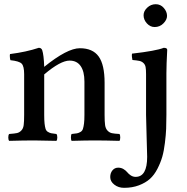

<svg xmlns="http://www.w3.org/2000/svg" viewBox="-20 -670 892 916"><path d="M479 -274.9V-122.1Q479 -89.8 481.4 -73Q483.9 -56.2 493.2 -46.6Q502.4 -37.1 513.7 -34.7Q524.9 -32.2 549.8 -30.8Q553.7 -26.4 553.7 -14.4Q553.7 -2.4 549.8 2Q479.5 0 431.2 0Q390.1 0 321.8 2Q318.4 -2.4 318.4 -14.4Q318.4 -26.4 321.8 -30.8Q338.9 -32.2 347.2 -33.9Q355.5 -35.6 364 -40.5Q372.6 -45.4 375.7 -55.4Q378.9 -65.4 380.9 -81.1Q382.8 -96.7 382.8 -122.1V-280.8Q382.8 -329.1 364.7 -355Q346.7 -380.9 312 -380.9Q268.6 -380.9 190.9 -314.9V-122.1Q190.9 -96.2 192.6 -80.8Q194.3 -65.4 197.3 -55.7Q200.2 -45.9 208.3 -41Q216.3 -36.1 224.1 -34.4Q231.9 -32.7 249 -30.8Q253.4 -26.4 253.4 -14.4Q253.4 -2.4 249 2Q180.7 0 143.1 0Q92.3 0 23.9 2Q19.5 -2.4 19.5 -14.4Q19.5 -26.4 23.9 -30.8Q49.8 -32.7 61 -35.2Q72.3 -37.6 81.5 -47.1Q90.8 -56.6 93 -73.2Q95.2 -89.8 95.2 -122.1V-315.9Q95.2 -354 83.5 -366.2Q71.8 -378.4 29.8 -382.8Q27.8 -387.7 27.1 -398.2Q26.4 -408.7 27.8 -412.1Q105 -421.9 165 -441.9Q176.8 -441.9 181.2 -431.2Q189 -408.2 190.9 -351.1Q300.8 -439.9 360.8 -439.9Q422.4 -439.9 450.7 -400.6Q479 -361.3 479 -274.9ZM676.8 -122.1V-315.9Q676.8 -338.4 674.6 -350.1Q672.4 -361.8 664.3 -369.4Q656.2 -377 645.3 -379.4Q634.3 -381.8 611.8 -383.8Q610.4 -388.7 609.4 -398.9Q608.4 -409.2 609.9 -414.1Q724.6 -427.2 761.2 -441.9Q777.8 -441.9 777.8 -432.1Q777.8 -431.2 776.9 -413.3Q775.9 -395.5 774.9 -369.1Q773.9 -342.8 773.9 -320.8V-122.1Q773.9 -84.5 772.7 -55.7Q771.5 -26.9 766.8 11.5Q762.2 49.8 754.2 77.9Q746.1 106 731 135.5Q715.8 165 695.1 183.6Q674.3 202.1 642.8 214.1Q611.3 226.1 571.8 226.1Q544.9 226.1 525.4 210.9Q505.9 195.8 505.9 174.8Q505.9 155.3 516.6 142.6Q527.3 129.9 543.9 129.9Q558.1 129.9 569.3 136.7Q580.6 143.6 587.2 151.9Q593.8 160.2 604.2 167Q614.7 173.8 627 173.8Q682.1 173.8 682.1 78.1Q682.1 53.2 679.4 -20.8Q676.8 -94.7 676.8 -122.1ZM665 -597.2Q665 -617.2 682.4 -633.5Q699.7 -649.9 723.1 -649.9Q746.1 -649.9 761.5 -632.1Q776.9 -614.3 776.9 -594.2Q776.9 -575.7 759.5 -558.3Q742.2 -541 717.8 -541Q696.8 -541 680.9 -558.3Q665 -575.7 665 -597.2Z"/></svg>

Font: Common Serif Medium
Style: Regular
Weight: 500
Designer: Philipp H. Poll, Khaled Hosny
Foundry: Stefan Peev, Context Ltd.
Version: Version 1.026